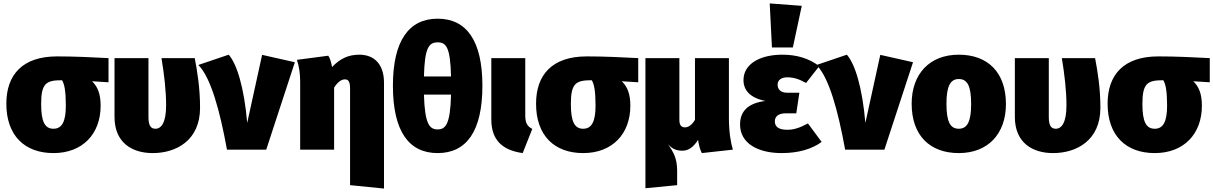

<svg xmlns="http://www.w3.org/2000/svg" viewBox="-20 -873 7077 1120"><path d="M613 -534C516 -539 417 -544 313 -544C111 -544 17 -437 17 -268C17 -82 124 20 292 20C462 20 567 -92 567 -256C567 -323 551 -366 517 -399L613 -393ZM292 -122C242 -122 220 -162 220 -267C220 -388 250 -405 342 -405C356 -382 364 -341 364 -256C364 -165 342 -122 292 -122Z M1116 -534H922C937 -444 949 -346 949 -259C949 -158 921 -122 887 -122C862 -122 846 -137 846 -190V-534H648V-191C648 -39 752 20 871 20C1008 20 1147 -54 1147 -244C1147 -359 1131 -456 1116 -534Z M1314 -554 1137 -494C1210 -421 1263 -226 1304 0H1533L1700 -510L1509 -553L1422 -156C1404 -365 1361 -501 1314 -554Z M2076 -554C2013 -554 1965 -532 1917 -482C1911 -514 1905 -533 1895 -548L1712 -524C1725 -486 1731 -442 1731 -397V0H1929V-362C1950 -395 1972 -410 1992 -410C2010 -410 2022 -400 2022 -358V207L2220 227V-391C2220 -496 2165 -554 2076 -554Z M2533 -764C2365 -764 2272 -635 2272 -373C2272 -107 2365 20 2533 20C2701 20 2794 -107 2794 -373C2794 -636 2701 -764 2533 -764ZM2533 -626C2583 -626 2607 -597 2611 -427H2453C2457 -597 2483 -626 2533 -626ZM2533 -118C2485 -118 2458 -150 2453 -321H2611C2607 -150 2580 -118 2533 -118Z M3044 -534H2846V-176C2846 -52 2915 4 3029 20L3085 -121C3054 -137 3044 -157 3044 -202Z M3703 -534C3606 -539 3507 -544 3403 -544C3201 -544 3107 -437 3107 -268C3107 -82 3214 20 3382 20C3552 20 3657 -92 3657 -256C3657 -323 3641 -366 3607 -399L3703 -393ZM3382 -122C3332 -122 3310 -162 3310 -267C3310 -388 3340 -405 3432 -405C3446 -382 3454 -341 3454 -256C3454 -165 3432 -122 3382 -122Z M4255 0C4243 -41 4232 -102 4232 -184V-534H4034V-174C4016 -143 3994 -130 3976 -130C3958 -130 3943 -139 3943 -173V-534H3745V225L3930 207V123C3930 49 3907 13 3877 -32C3903 -1 3931 6 3961 6C3995 6 4024 -13 4052 -57C4058 -23 4062 -4 4074 20Z M4470 -853 4483 -596H4605L4657 -839ZM4544 -554C4410 -554 4317 -498 4317 -406C4317 -346 4356 -302 4445 -284C4345 -272 4297 -225 4297 -147C4297 -36 4402 20 4540 20C4638 20 4717 -4 4773 -45L4693 -153C4643 -126 4609 -116 4573 -116C4521 -116 4500 -134 4500 -165C4500 -192 4518 -212 4565 -212H4625L4643 -332H4573C4533 -332 4516 -352 4516 -380C4516 -407 4540 -422 4572 -422C4612 -422 4644 -410 4682 -389L4759 -487C4697 -534 4625 -554 4544 -554Z M4920 -554 4743 -494C4816 -421 4869 -226 4910 0H5139L5306 -510L5115 -553L5028 -156C5010 -365 4967 -501 4920 -554Z M5573 -554C5403 -554 5298 -442 5298 -268C5298 -82 5405 20 5573 20C5743 20 5848 -92 5848 -266C5848 -452 5741 -554 5573 -554ZM5573 -412C5623 -412 5645 -372 5645 -266C5645 -165 5623 -122 5573 -122C5523 -122 5501 -162 5501 -268C5501 -369 5523 -412 5573 -412Z M6368 -534H6174C6189 -444 6201 -346 6201 -259C6201 -158 6173 -122 6139 -122C6114 -122 6098 -137 6098 -190V-534H5900V-191C5900 -39 6004 20 6123 20C6260 20 6399 -54 6399 -244C6399 -359 6383 -456 6368 -534Z M7037 -534C6940 -539 6841 -544 6737 -544C6535 -544 6441 -437 6441 -268C6441 -82 6548 20 6716 20C6886 20 6991 -92 6991 -256C6991 -323 6975 -366 6941 -399L7037 -393ZM6716 -122C6666 -122 6644 -162 6644 -267C6644 -388 6674 -405 6766 -405C6780 -382 6788 -341 6788 -256C6788 -165 6766 -122 6716 -122Z"/></svg>

Font: Fira Sans Heavy
Style: Regular
Weight: 900
Designer: bBox Type GmbH & Carrois Corporate GbR & Edenspiekermann AG
Foundry: bBox Type GmbH & Carrois Corporate GbR & Edenspiekermann AG
Version: Version 4.300;PS 004.300;hotconv 1.0.88;makeotf.lib2.5.64775